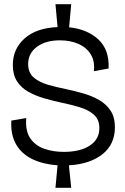

<svg xmlns="http://www.w3.org/2000/svg" viewBox="-20 -788 594 914"><path d="M244 106 254 -1Q185 -6 134 -30.5Q83 -55 56.5 -101Q30 -147 34 -214L105 -226Q100 -164 124.5 -129Q149 -94 191.5 -79.5Q234 -65 283 -65Q362 -65 407.5 -95Q453 -125 453 -178Q453 -219 427 -242Q401 -265 359.5 -277.5Q318 -290 274 -299Q232 -308 190.5 -320Q149 -332 115 -351Q81 -370 61 -401Q41 -432 41 -479Q41 -555 97 -605Q153 -655 254 -659L244 -768H319L309 -658Q396 -649 448.5 -600Q501 -551 497 -462L427 -449Q432 -497 412 -529.5Q392 -562 353.5 -579Q315 -596 265 -596Q197 -596 155.5 -565Q114 -534 114 -483Q114 -442 140 -419.5Q166 -397 207 -385Q248 -373 293 -364Q336 -355 377.5 -343Q419 -331 452.5 -311.5Q486 -292 506.5 -261Q527 -230 527 -182Q527 -101 468 -54Q409 -7 308 -1L319 106Z"/></svg>

Font: Bricolage Grotesque 96pt Light
Style: Regular
Weight: 300
Designer: Mathieu Triay
Foundry: Atelier Triay
Version: Version 1.001; ttfautohint (v1.8.4.7-5d5b);gftools[0.9.33.de